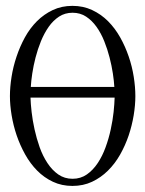

<svg xmlns="http://www.w3.org/2000/svg" viewBox="-20 -609 486 642"><path d="M222.2 -589.4Q258.3 -589.4 288.1 -575.4Q317.9 -561.5 341.3 -538.1Q364.7 -514.6 381.8 -484.1Q398.9 -453.6 410.4 -419.9Q421.9 -386.2 427.2 -352.1Q432.6 -317.9 432.6 -287.6Q432.6 -257.3 427 -223.4Q421.4 -189.5 410.2 -156Q398.9 -122.6 381.6 -92Q364.3 -61.5 340.8 -38.3Q317.4 -15.1 287.8 -1.2Q258.3 12.7 222.2 12.7Q186.5 12.7 157 -1.2Q127.4 -15.1 104.2 -38.6Q81.1 -62 64 -92.8Q46.9 -123.5 35.6 -156.7Q24.4 -189.9 18.8 -223.9Q13.2 -257.8 13.2 -287.6Q13.2 -317.9 18.6 -351.8Q23.9 -385.7 35.2 -419.4Q46.4 -453.1 63.2 -483.9Q80.1 -514.6 103.5 -538.1Q127 -561.5 156.5 -575.4Q186 -589.4 222.2 -589.4ZM222.7 -11.2Q249.5 -11.2 270.3 -25.6Q291 -40 306.6 -63.5Q322.3 -86.9 333 -116.5Q343.8 -146 350.3 -176.3Q356.9 -206.5 359.9 -234.6Q362.8 -262.7 363.3 -282.7H82Q82.5 -262.7 85.7 -234.6Q88.9 -206.5 95.5 -176.5Q102.1 -146.5 112.5 -116.9Q123 -87.4 138.7 -63.7Q154.3 -40 175 -25.6Q195.8 -11.2 222.7 -11.2ZM222.7 -566.4Q197.3 -566.4 177.5 -553.5Q157.7 -540.5 142.8 -519.3Q127.9 -498 116.9 -471.2Q106 -444.3 98.9 -416.7Q91.8 -389.2 87.9 -363.3Q84 -337.4 83 -318.4H362.3Q361.3 -337.4 357.4 -363.3Q353.5 -389.2 346.4 -416.7Q339.4 -444.3 328.6 -471.2Q317.9 -498 302.7 -519.3Q287.6 -540.5 267.8 -553.5Q248 -566.4 222.7 -566.4Z"/></svg>

Font: CAT Linz
Style: Regular
Weight: 400
Designer: Peter Wiegel
Foundry: Peter Wiegel
Version: Version 1.08